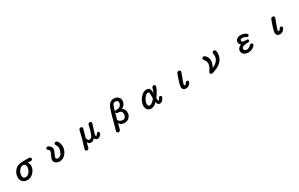

<svg xmlns="http://www.w3.org/2000/svg" viewBox="357 -2949 8286 5312"><g transform="rotate(-30 4500.0 -293.0)"><path d="M587.9 -290Q587.9 -343.3 563 -367.7Q540.5 -390.6 494.6 -390.6Q437 -390.6 380.9 -319.8V-319.3Q322.3 -249.5 322.3 -159.2Q322.3 -108.4 345.7 -85Q367.2 -63.5 409.2 -63.5Q481 -63.5 533.7 -137.2Q587.9 -212.9 587.9 -290ZM210.9 -166Q210.9 -304.7 313.5 -403.8Q393.1 -480.5 565.4 -481.4H736.3Q777.8 -481.4 795.4 -463.9Q807.6 -451.7 807.6 -431.6Q807.6 -406.7 793.7 -392.8Q779.8 -378.9 752.9 -378.9H752.4L648.4 -385.3Q695.3 -333 695.3 -265.6Q695.3 -158.7 613.3 -64.5Q529.3 31.2 411.1 31.2Q318.4 31.2 263.2 -24.4Q210.9 -76.2 210.9 -166Z M1271.5 -107.4Q1271.5 -125 1281.5 -156.7Q1291.5 -188.5 1316.4 -241.2Q1340.3 -292.5 1349.9 -317.6Q1359.4 -342.8 1359.4 -349.6Q1359.4 -375.5 1319.8 -407.2Q1293 -427.2 1293 -448.2Q1293 -469.2 1305.2 -481.4Q1319.8 -496.1 1349.1 -496.1Q1381.8 -496.1 1424.3 -450.2Q1466.8 -402.8 1466.8 -353.5Q1466.8 -338.9 1457 -308.6Q1447.3 -278.3 1422.9 -225.6Q1399.4 -176.3 1390.1 -150.1Q1380.9 -124 1380.9 -114.3Q1380.9 -99.6 1393.1 -87.4L1397.9 -83Q1417 -68.4 1442.4 -68.4Q1509.3 -68.4 1559.1 -136.7Q1605.5 -238.8 1609.4 -293Q1609.4 -357.9 1571.8 -414.1Q1557.6 -435.5 1557.6 -448.2Q1557.6 -469.2 1569.8 -481.4Q1584.5 -496.1 1615.2 -496.1Q1657.7 -496.1 1689.5 -428.7Q1719.7 -364.3 1719.7 -291Q1719.7 -171.9 1640.6 -71.8Q1560.1 30.3 1439.5 30.3Q1358.9 30.3 1309.6 -19Q1271.5 -57.1 1271.5 -107.4ZM1397.9 -83Q1397.9 -83 1397.9 -83Z M2578.1 -55.2Q2516.6 13.7 2455.1 13.7Q2410.6 13.7 2381.3 -15.6Q2363.8 -33.2 2351.6 -61.5L2313.5 89.8Q2304.2 131.8 2272.5 141.1Q2264.2 143.6 2252.7 143.6Q2241.2 143.6 2230.7 140.1Q2220.2 136.7 2212.9 129.4Q2200.2 116.7 2200.2 93.8Q2200.2 84.5 2214.4 37.6V37.1Q2293.5 -208.5 2342.8 -433.6Q2349.1 -464.8 2364.7 -480.5Q2380.4 -496.1 2404.3 -496.1Q2433.6 -496.1 2447.8 -481.9Q2460 -469.7 2460 -448.2Q2460 -444.8 2459 -440.4Q2458 -436 2456.8 -430.7Q2455.6 -425.3 2453.6 -418.5Q2438.5 -358.9 2383.8 -175.3Q2396.5 -99.6 2434.6 -84Q2444.8 -80.1 2457 -80.1Q2521.5 -80.1 2563 -187Q2606.9 -297.4 2632.8 -432.6Q2639.6 -464.8 2655.3 -480.5Q2670.9 -496.1 2693.4 -496.1Q2735.4 -496.1 2745.1 -467.8Q2748 -459.5 2748 -449.2Q2748 -432.1 2740.7 -413.1L2669.4 -189.9Q2650.4 -129.4 2650.4 -108.4Q2650.4 -90.3 2657.2 -83.5Q2661.6 -79.1 2670.9 -79.1Q2680.2 -79.1 2691.7 -90.6Q2703.1 -102.1 2715.8 -125Q2719.2 -131.8 2723.6 -136.2Q2734.9 -147.5 2752.9 -147.5Q2775.4 -147.5 2786.1 -136.7Q2796.9 -126 2796.9 -107.4Q2796.9 -68.4 2752 -26.9Q2710.4 13.7 2663.1 13.7Q2627.9 13.7 2605 -9.3Q2587.9 -26.4 2578.1 -55.2Z M3447.3 -375Q3447.3 -398.4 3460 -411.1Q3472.7 -423.8 3497.1 -423.8H3497.6L3506.3 -422.9L3538.1 -421.9Q3597.7 -421.9 3637.7 -464.6Q3677.7 -507.3 3677.7 -561.5Q3677.7 -596.7 3659.2 -615.2Q3637.7 -636.7 3589.8 -636.7Q3541 -636.7 3516.1 -595.2Q3481 -536.1 3387.2 -168.9Q3391.6 -160.2 3396 -154.3Q3400.4 -148.4 3402.3 -145.5Q3416 -129.4 3437 -113.8Q3488.8 -88.9 3516.6 -86.9Q3572.8 -86.9 3603.5 -124.5Q3634.8 -164.1 3634.8 -221.7Q3634.8 -273.9 3607.4 -301.3Q3577.6 -331.1 3514.2 -333Q3494.1 -333.5 3480 -337.6Q3465.8 -341.8 3457 -350.1Q3447.3 -360.4 3447.3 -375ZM3532.2 5.9Q3422.9 5.9 3364.7 -78.1L3346.2 -9.8Q3325.2 84.5 3311.5 113.3Q3307.1 122.6 3303.7 125.5Q3283.7 143.6 3257.8 143.6Q3215.8 143.6 3207 109.4Q3205.1 101.6 3205.1 91.8Q3205.1 73.7 3228 1.5Q3243.2 -53.2 3258.3 -107.9Q3327.6 -381.3 3377.4 -526.4Q3410.6 -624 3461.4 -675.3Q3517.1 -730.5 3592.8 -730.5Q3677.2 -730.5 3731.4 -684.6Q3734.4 -681.6 3738.8 -677.2Q3784.2 -631.8 3784.2 -571.3Q3784.2 -437 3658.7 -370.6Q3742.2 -307.6 3742.2 -210Q3742.2 -118.7 3684.1 -57.6Q3681.6 -54.7 3679.2 -52.2Q3620.6 5.9 3532.2 5.9Z M4500 -401.4Q4443.8 -401.4 4379.6 -310.5Q4315.4 -219.7 4315.4 -141.6Q4315.4 -98.1 4334 -79.6Q4348.1 -65.4 4375 -65.4Q4439.5 -65.4 4539.1 -186L4541 -329.1Q4541 -375.5 4524.4 -392.1Q4515.1 -401.4 4500 -401.4ZM4555.2 -71.8Q4471.7 30.3 4362.3 30.3Q4293 30.3 4250.5 -18.6Q4209 -64 4209 -141.6Q4209 -258.8 4302.7 -377.4Q4397.9 -496.1 4504.9 -496.1Q4561.5 -496.1 4591.8 -465.3Q4626 -431.6 4626 -361.3L4624 -304.2Q4655.8 -369.1 4674.3 -439Q4681.2 -466.3 4696 -481.2Q4710.9 -496.1 4733.4 -496.1Q4760.7 -496.1 4774.4 -482.4Q4786.1 -470.7 4786.1 -450.2Q4786.1 -418.9 4747.1 -337.9Q4707 -256.3 4629.9 -152.8L4635.7 -74.7Q4637.7 -66.9 4640.9 -63.7Q4644 -60.5 4649.4 -60.5Q4657.7 -60.5 4666 -68.8Q4677.7 -81.1 4689 -108.9Q4705.1 -149.4 4734.4 -149.4Q4759.8 -149.4 4772.5 -136.7Q4784.2 -125 4784.2 -104.5Q4784.2 -91.8 4774.7 -72.3Q4765.1 -52.7 4742.2 -23.9Q4699.7 30.3 4641.6 30.3Q4599.1 30.3 4580.1 4.4Q4565.4 -14.6 4555.2 -71.8Z M5365.2 -85Q5365.2 -130.4 5416.5 -288.1Q5470.7 -457 5490.2 -478.5Q5506.3 -496.1 5531.2 -496.1Q5564 -496.1 5579.1 -481Q5591.8 -468.3 5591.8 -446.3Q5591.8 -443.4 5590.8 -440.4Q5589.8 -437.5 5588.9 -433.8Q5587.9 -430.2 5585 -421.9Q5582 -413.6 5580.6 -408.9Q5579.1 -404.3 5577.1 -399.2Q5575.2 -394 5573 -388.2Q5570.8 -382.3 5568.6 -375.7Q5566.4 -369.1 5563.5 -362.3Q5555.2 -338.9 5552.2 -331.5Q5519 -247.1 5491.7 -167Q5470.7 -102.1 5470.7 -89.1Q5470.7 -76.2 5476.1 -70.8Q5481.4 -65.4 5494.1 -65.4Q5523.9 -65.4 5551.8 -118.2Q5555.2 -125 5560.1 -129.9Q5572.8 -142.6 5595 -142.6Q5617.2 -142.6 5628.4 -131.3Q5639.6 -120.1 5639.6 -100.6Q5639.6 -62.5 5591.3 -16.1Q5543.5 30.3 5478.5 30.3Q5408.7 30.3 5381.3 -15.1Q5365.2 -42 5365.2 -85Z M6251 -18.6Q6251 -34.2 6272 -64Q6352.5 -171.9 6352.5 -273.4Q6352.5 -337.9 6293 -410.6Q6278.3 -428.7 6278.3 -445.3Q6278.3 -467.8 6291.5 -481Q6306.6 -496.1 6337.9 -496.1Q6378.9 -496.1 6419.4 -429.7Q6460 -366.7 6460 -295.9Q6460 -207.5 6396.5 -96.7L6396 -95.7Q6550.3 -158.2 6594.7 -266.6Q6613.3 -311 6613.3 -363.8L6608.4 -431.2L6607.4 -448.2Q6607.4 -469.2 6619.6 -481.4Q6634.3 -496.1 6664.1 -496.1Q6684.6 -496.1 6698.7 -482.4Q6723.6 -457 6723.6 -386.7Q6723.6 -229.5 6619.1 -124.5Q6564 -69.3 6479.5 -29.3Q6351.6 30.3 6299.8 30.3Q6276.4 30.3 6263.7 17.6Q6251 4.9 6251 -18.6Z M7399.4 -267.1Q7344.7 -306.2 7344.7 -364.3Q7344.7 -421.4 7393.1 -460Q7438.5 -496.1 7514.6 -496.1Q7618.2 -496.1 7687.5 -442.4Q7700.7 -430.2 7706.3 -419.9Q7711.9 -409.7 7711.9 -399.9Q7711.9 -379.4 7700.2 -367.7Q7688 -355.5 7664.1 -355.5Q7657.7 -355.5 7644.5 -361.1Q7631.3 -366.7 7606.9 -379.9V-380.4Q7566.9 -404.3 7520.5 -404.3Q7468.3 -404.3 7454.6 -378.9Q7449.2 -369.1 7449.2 -354.5Q7449.2 -336.4 7460.9 -324.2Q7486.8 -298.8 7565.4 -298.8H7605.5Q7627.9 -298.8 7639.6 -287.1Q7650.4 -276.4 7650.4 -256.8Q7650.4 -239.7 7639.6 -229Q7625.5 -214.8 7592.8 -214.8Q7449.2 -214.8 7404.8 -170.4Q7385.7 -151.4 7385.7 -123Q7385.7 -96.7 7411.1 -79.6Q7438.5 -60.5 7471.7 -60.5Q7534.7 -60.5 7599.6 -122.6Q7624.5 -146.5 7646.5 -146.5Q7671.4 -146.5 7683.8 -134Q7696.3 -121.6 7696.3 -100.1Q7696.3 -78.6 7670.9 -53.2Q7653.3 -35.6 7626 -17.1Q7555.2 30.3 7471.7 30.3Q7380.4 30.3 7330.1 -13.7Q7279.3 -58.6 7279.3 -119.1Q7279.3 -176.3 7320.3 -217.3Q7349.6 -246.6 7399.4 -267.1Z M8365.2 -85Q8365.2 -130.4 8416.5 -288.1Q8470.7 -457 8490.2 -478.5Q8506.3 -496.1 8531.2 -496.1Q8564 -496.1 8579.1 -481Q8591.8 -468.3 8591.8 -446.3Q8591.8 -443.4 8590.8 -440.4Q8589.8 -437.5 8588.9 -433.8Q8587.9 -430.2 8585 -421.9Q8582 -413.6 8580.6 -408.9Q8579.1 -404.3 8577.1 -399.2Q8575.2 -394 8573 -388.2Q8570.8 -382.3 8568.6 -375.7Q8566.4 -369.1 8563.5 -362.3Q8555.2 -338.9 8552.2 -331.5Q8519 -247.1 8491.7 -167Q8470.7 -102.1 8470.7 -89.1Q8470.7 -76.2 8476.1 -70.8Q8481.4 -65.4 8494.1 -65.4Q8523.9 -65.4 8551.8 -118.2Q8555.2 -125 8560.1 -129.9Q8572.8 -142.6 8595 -142.6Q8617.2 -142.6 8628.4 -131.3Q8639.6 -120.1 8639.6 -100.6Q8639.6 -62.5 8591.3 -16.1Q8543.5 30.3 8478.5 30.3Q8408.7 30.3 8381.3 -15.1Q8365.2 -42 8365.2 -85Z"/></g></svg>

Font: YuPearl-SemiBold
Style: SemiBold
Weight: 600
Designer: Max Yao
Foundry: Max-Everyday
Version: Version 1.011; ttfautohint (v1.8.3)